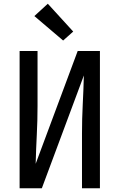

<svg xmlns="http://www.w3.org/2000/svg" viewBox="-20 -1008 640 1028"><path d="M85 0V-735H181V-441Q181 -363 177 -286Q173 -209 171 -131L396 -735H515V0H419V-294Q419 -372 423 -449Q427 -526 429 -604L204 0ZM318 -791 164 -922 236 -988 372 -839Z"/></svg>

Font: Zed Mono Medium Extended
Style: Regular
Weight: 500
Width: 7
Monospace: yes
Designer: Belleve Invis
Foundry: Belleve Invis
Version: Version 1.0.0; ttfautohint (v1.8.4)